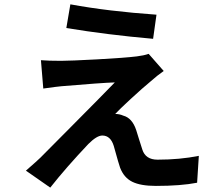

<svg xmlns="http://www.w3.org/2000/svg" viewBox="-20 -810 1017 886"><path d="M304.7 -790Q479.5 -757.8 702.1 -742.2L686.5 -630.9Q475.6 -649.4 286.1 -680.7ZM99.6 -22.5Q154.3 -70.3 166 -82Q167 -83 311.5 -228.5Q456.1 -374 509.8 -429.7Q447.3 -427.7 263.7 -412.1Q241.2 -410.2 179.7 -401.4L168.9 -532.2Q203.1 -529.3 261.7 -529.3Q302.7 -529.3 429.2 -536.1Q555.7 -543 611.3 -549.8Q643.6 -553.7 666 -561.5L735.4 -482.4Q707 -462.9 672.9 -432.6Q639.6 -405.3 584.5 -354.5Q529.3 -303.7 511.7 -284.2Q531.2 -284.2 548.8 -276.4Q589.8 -265.6 608.4 -210Q612.3 -198.2 622.1 -166Q631.8 -133.8 636.7 -120.1Q651.4 -73.2 707 -73.2Q809.6 -73.2 897.5 -90.8L889.6 33.2Q814.5 47.9 699.2 47.9Q628.9 47.9 590.3 28.8Q551.8 9.8 534.2 -36.1Q529.3 -48.8 504.9 -136.7Q490.2 -184.6 452.1 -184.6Q426.8 -184.6 387.7 -145.5Q285.2 -37.1 211.9 55.7Z"/></svg>

Font: Min Sans Bold
Style: Regular
Weight: 700
Designer: Jinseong-Kim, NotoSansCJK, Nunito
Foundry: Jinseong-Kim
Version: Version 1.400;Glyphs 3.1.2 (3151)